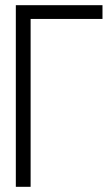

<svg xmlns="http://www.w3.org/2000/svg" viewBox="-20 -720 423 740"><path d="M41 0H98V-647H375V-700H41Z"/></svg>

Font: Advent Pro
Style: Regular
Weight: 400
Designer: VivaRado, Andreas Kalpakidis
Foundry: VivaRado, Andreas Kalpakidis
Version: Version 3.000